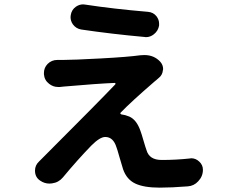

<svg xmlns="http://www.w3.org/2000/svg" viewBox="-20 -818 1040 881"><path d="M352.5 -682.6Q329.1 -686.5 314.5 -706.1Q303.7 -721.7 303.7 -739.3Q303.7 -744.1 304.7 -749Q308.6 -773.4 328.1 -787.1Q343.8 -797.9 361.3 -797.9Q366.2 -797.9 371.1 -796.9Q499 -777.3 659.2 -763.7Q683.6 -761.7 698.2 -743.2Q710 -727.5 710 -710Q710 -705.1 710 -701.2Q706.1 -676.8 686.5 -661.1Q669.9 -647.5 649.4 -647.5Q645.5 -647.5 642.6 -648.4Q491.2 -662.1 352.5 -682.6ZM625 -564.5Q633.8 -565.4 642.6 -565.4Q687.5 -565.4 715.8 -534.2Q728.5 -519.5 728.5 -501Q728.5 -499 727.5 -496.1Q725.6 -473.6 708 -460Q704.1 -456.1 696.8 -450.2Q689.5 -444.3 688.5 -443.4Q581.1 -350.6 533.2 -300.8Q531.2 -298.8 532.7 -296.4Q534.2 -293.9 537.1 -293Q545.9 -292 554.7 -289.6Q563.5 -287.1 573.2 -283.2Q606.4 -268.6 624 -218.8Q628.9 -206.1 638.2 -173.8Q647.5 -141.6 652.3 -128.9Q665 -84 721.7 -84Q788.1 -84 850.6 -90.8Q853.5 -91.8 857.4 -91.8Q877.9 -91.8 893.6 -77.1Q911.1 -61.5 911.1 -39.1Q911.1 -8.8 889.6 13.7Q870.1 35.2 841.8 37.1Q767.6 43 712.9 43Q640.6 43 601.1 24.4Q561.5 5.9 544.9 -41Q539.1 -58.6 528.3 -96.7Q517.6 -134.8 514.6 -141.6Q500 -189.5 462.9 -189.5Q438.5 -189.5 399.4 -150.4Q335 -84 268.6 -3.9Q249 19.5 218.8 23.4Q212.9 24.4 207 24.4Q183.6 24.4 164.1 10.7Q140.6 -4.9 140.6 -35.2Q140.6 -59.6 159.2 -77.1Q166 -84 172.9 -90.8Q435.5 -353.5 508.8 -430.7Q510.7 -432.6 509.8 -435.1Q508.8 -437.5 505.9 -437.5Q431.6 -434.6 273.4 -420.9Q263.7 -419.9 254.9 -418.9Q251 -418.9 246.1 -418.9Q223.6 -418.9 205.1 -433.6Q183.6 -450.2 181.6 -477.5Q181.6 -480.5 181.6 -483.4Q181.6 -506.8 198.2 -524.4Q216.8 -543 243.2 -543Q244.1 -543 244.1 -543Q256.8 -543 269.5 -543Q315.4 -543 441.9 -549.8Q568.4 -556.6 624 -564.5Q624 -564.5 625 -564.5Z"/></svg>

Font: Gen Jyuu GothicX Bold
Style: Bold
Weight: 700
Designer: Ryoko NISHIZUKA (kana &amp; ideographs); Paul D. Hunt (Latin, Greek &amp; Cyrillic); Wenlong ZHANG (bopomofo); Sandoll C
Version: Version 1.058.20140828